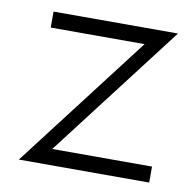

<svg xmlns="http://www.w3.org/2000/svg" viewBox="-57 -502 541 544"><g transform="rotate(10 213.0 -230.0)"><path d="M325 -399 31 -15H406V-61H119L413 -445H55V-399Z"/></g></svg>

Font: SpinnyJost
Style: Regular
Weight: 300
Version: Version 3.710